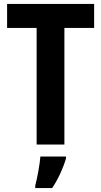

<svg xmlns="http://www.w3.org/2000/svg" viewBox="-20 -734 514 975"><path d="M307 0V-592H458V-714H16V-592H166V0ZM315 71V61H185C182 101 169 172 159 208V221H245C275 176 300 122 315 71Z"/></svg>

Font: Noto Sans Thai Looped Condensed
Style: Bold
Weight: 700
Width: 3
Designer: Sasikarn Vongin, Ben Mitchell
Foundry: The Fontpad Ltd
Version: Version 1.001